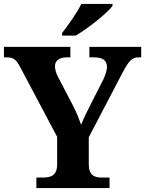

<svg xmlns="http://www.w3.org/2000/svg" viewBox="-20 -951 734 971"><path d="M294 -784V-771H363C425 -807 524 -886 549 -921V-931H391C370 -886 323 -822 294 -784ZM164 0H534V-53H496C459 -53 429 -63 429 -121V-257L600 -584C632 -645 648 -661 682 -661H694V-714H432V-661H455C499 -661 521 -646 521 -612C521 -601 517 -581 504 -552L446 -438C424 -395 403 -353 390 -320C379 -351 368 -381 348 -419L274 -561C265 -578 258 -599 258 -616C258 -643 278 -661 318 -661H336V-714H0V-661H13C52 -661 63 -647 84 -608L269 -259V-120C269 -63 238 -53 194 -53H164Z"/></svg>

Font: Noto Serif Georgian Bold
Style: Regular
Weight: 700
Designer: Monotype Design Team, Akaki Razmadze
Foundry: Google LLC
Version: Version 2.003